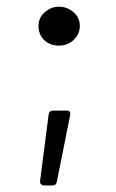

<svg xmlns="http://www.w3.org/2000/svg" viewBox="-20 -485 351 580"><path d="M158.2 -347.2Q130.9 -347.2 113.5 -364Q96.2 -380.9 96.2 -407.2Q96.2 -431.2 115 -448Q133.8 -464.8 158.2 -464.8Q183.1 -464.8 202.1 -448Q221.2 -431.2 221.2 -407.2Q221.2 -382.3 202.9 -364.7Q184.6 -347.2 158.2 -347.2ZM138.2 75.2H112.8Q106.9 75.2 103.5 71Q100.1 66.9 101.1 61L127 -139.2Q128.4 -150.9 141.1 -150.9H181.2Q194.8 -150.9 191.9 -137.2L151.9 63Q150.4 75.2 138.2 75.2Z"/></svg>

Font: Barlow
Style: Regular
Weight: 400
Designer: Jeremy Tribby
Foundry: Jeremy Tribby
Version: Version 1.101